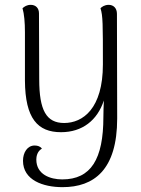

<svg xmlns="http://www.w3.org/2000/svg" viewBox="-20 -537 582 793"><path d="M463 -480C463 -503 449 -517 429 -517C412 -517 401 -509 395 -503C405 -472 405 -438 405 -271C405 -88 322 -29 245 -29C171 -29 142 -82 142 -209L141 -482C141 -504 127 -517 107 -517C91 -517 81 -510 73 -503C80 -479 83 -444 83 -404V-204C84 -47 136 9 232 9C320 9 382 -40 409 -122C408 -98 407 -74 407 -54C407 120 356 204 237 204C188 204 130 184 130 122C130 111 133 88 153 77C147 68 136 64 123 64C93 64 75 93 75 127C75 207 158 236 238 236C368 236 464 165 464 -48Z"/></svg>

Font: Arima Koshi Light
Style: Regular
Weight: 300
Designer: Joana Correia and Natanael Gama
Foundry: NDISCOVER
Version: Version 1.019;PS 001.019;hotconv 1.0.88;makeotf.lib2.5.64775